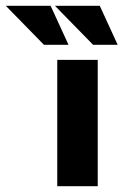

<svg xmlns="http://www.w3.org/2000/svg" viewBox="-126 -644 430 664"><path d="M72 -437H212V0H72ZM-106 -624H49L111 -489H26ZM64 -624H219L281 -489H196Z"/></svg>

Font: Reem Kufi Fun
Style: Regular
Weight: 400
Designer: Khaled Hosny
Version: Version 1.005